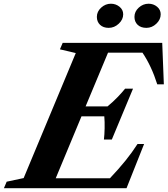

<svg xmlns="http://www.w3.org/2000/svg" viewBox="-86 -986 878 1006"><path d="M-65.5 0 -51 -34 38 -53 311 -708 228 -727.5 242.5 -761.5H764L772.5 -544H738Q707.5 -640.5 660.5 -710H480L362.5 -428.5H477.5Q506 -452 530.5 -477.5Q555 -503 569.5 -521.5H611L500 -255H458.5Q461.5 -280 462.2 -314Q463 -348 460.5 -376.5H341L206 -52H490Q536 -100.5 571 -143.8Q606 -187 634.5 -231.5H669L577 0ZM483.5 -840Q455 -840 438.2 -856Q421.5 -872 421.5 -897.5Q421.5 -925.5 444 -946Q466.5 -966.5 495 -966.5Q520.5 -966.5 540 -950.8Q559.5 -935 559.5 -911Q559.5 -883.5 536.2 -861.8Q513 -840 483.5 -840ZM681 -840Q652 -840 635.2 -856Q618.5 -872 618.5 -897.5Q618.5 -925.5 641 -946Q663.5 -966.5 692.5 -966.5Q718 -966.5 737 -950.8Q756 -935 756 -911Q756 -883.5 733.2 -861.8Q710.5 -840 681 -840Z"/></svg>

Font: Libre Caslon Text Bold
Style: Italic
Weight: 700
Italic angle: -22.583°
Designer: Pablo Impallari, Rodrigo Fuenzalida, Katja Schimmel
Foundry: Pablo Impallari, Rodrigo Fuenzalida
Version: Version 2.000